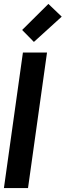

<svg xmlns="http://www.w3.org/2000/svg" viewBox="-36 -960 335 980"><path d="M77 -807 137 -746 279 -875 211 -940ZM81 -692 -16 0H107L204 -692Z"/></svg>

Font: Cantarell
Style: BoldOblique
Weight: 700
Italic angle: -8°
Designer: Dave Crossland
Version: Version 0.024